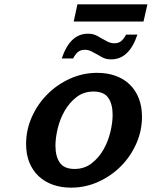

<svg xmlns="http://www.w3.org/2000/svg" viewBox="-20 -849 698 883"><path d="M100 -187Q100 -251 126 -310Q152 -369 197 -414.5Q242 -460 301.5 -487Q361 -514 427 -514Q473 -514 511 -500.5Q549 -487 576 -461Q603 -435 618 -397.5Q633 -360 633 -312Q633 -248 607 -189Q581 -130 536.5 -85Q492 -40 432.5 -13Q373 14 307 14Q261 14 223 0.5Q185 -13 157.5 -39Q130 -65 115 -102Q100 -139 100 -187ZM235 -179Q235 -130 255 -101Q275 -72 323 -72Q368 -72 401 -97.5Q434 -123 455.5 -160.5Q477 -198 487.5 -241.5Q498 -285 498 -321Q498 -370 478 -399Q458 -428 410 -428Q365 -428 332 -402.5Q299 -377 277.5 -339.5Q256 -302 245.5 -258.5Q235 -215 235 -179ZM446 -673Q460 -665 475 -657.5Q490 -650 506 -650Q524 -650 536 -659Q548 -668 560 -690H612Q574 -576 492 -576Q478 -576 468 -578.5Q458 -581 447 -587L430 -597Q416 -605 401 -612.5Q386 -620 370 -620Q352 -620 340 -611Q328 -602 316 -580H264Q302 -694 384 -694Q398 -694 408 -691.5Q418 -689 429 -683ZM319 -750 336 -829H658L640 -750Z"/></svg>

Font: Perun
Style: Bold Italic
Weight: 700
Italic angle: -12°
Foundry: Copyright (c) Stefan Peev, Context Ltd, 2016
Version: Version 1.027